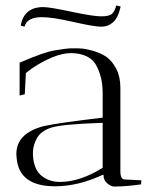

<svg xmlns="http://www.w3.org/2000/svg" viewBox="-20 -680 579 705"><path d="M360 -38H357Q267 4 182 4Q49 4 41 -101Q40 -108 40 -114Q40 -191 141 -217Q201 -230 357 -248V-336Q357 -378 347 -408Q337 -438 325 -452.5Q313 -467 294 -475Q270 -485 240.5 -485Q211 -485 173 -470Q118 -447 75 -412L71 -334L52 -329V-450L62 -454Q140 -488 181 -495Q222 -502 241 -502.5Q260 -503 277.5 -502Q295 -501 323 -493Q351 -485 371.5 -470.5Q392 -456 407 -427Q422 -398 422 -358V-52Q422 -21 438 -21L499 -18L498 -3Q442 5 398 5Q386 4 373 -7.5Q360 -19 360 -38ZM200 -12Q274 -12 357 -64V-229Q207 -224 168.5 -211.5Q130 -199 115.5 -172.5Q101 -146 101 -120Q101 -115 101 -110Q104 -58 132 -35Q160 -12 200 -12ZM139 -654Q162 -654 242 -637Q322 -620 351.5 -620Q381 -620 391 -629Q401 -638 407 -660L423 -656Q414 -615 395.5 -598.5Q377 -582 351.5 -582Q326 -582 249 -599.5Q172 -617 134 -617Q79 -617 70 -582L56 -586Q68 -654 139 -654Z"/></svg>

Font: Antic Didone
Style: Regular
Weight: 400
Designer: Santiago Orozco
Foundry: Santiago Orozco
Version: Version 2.000